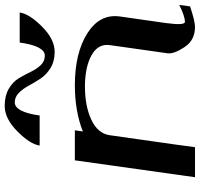

<svg xmlns="http://www.w3.org/2000/svg" viewBox="-36 -796 832 799"><g transform="rotate(-90 379.5 -396.0)"><path d="M237.3 -500 232.4 -466.8Q317.4 -500 424.8 -500Q558.6 -500 640.6 -448.2Q722.7 -396.5 710.9 -312.5L683.6 -121.1Q672.9 -42 688.5 -42Q711.9 -42 758.8 -65.4L752.9 -20.5Q691.4 0 667 0Q612.3 0 583.5 -43.5Q554.7 -86.9 557.6 -113.3L591.8 -354.5Q598.6 -403.3 549.3 -430.7Q500 -458 418.9 -458Q337.9 -458 280.8 -431.2Q223.6 -404.3 216.8 -354.5L177.7 -79.1L167 0H42L112.3 -500ZM353.5 -750Q313.5 -750 298.8 -646.5H173.8Q179.7 -686.5 232.9 -739.3Q286.1 -792 338.9 -792Q380.9 -792 410.2 -774.9Q439.5 -757.8 454.1 -732.9Q468.8 -708 480.5 -683.6Q492.2 -659.2 508.3 -642.1Q524.4 -625 547.9 -625Q587.9 -625 602.5 -729.5H727.5Q721.7 -689.5 668.9 -636.7Q616.2 -584 563.5 -584Q524.4 -584 496.6 -601.1Q468.8 -618.2 452.6 -642.6Q436.5 -667 423.3 -691.4Q410.2 -715.8 393.1 -732.9Q376 -750 353.5 -750Z"/></g></svg>

Font: okolaks
Style: BoldItalic
Weight: 600
Width: 8
Italic angle: -8°
Version: Version 000.6.0